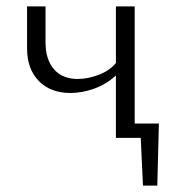

<svg xmlns="http://www.w3.org/2000/svg" viewBox="-20 -433 545 603"><path d="M474 150H429L422 0H344V-196Q315 -169 277 -155Q239 -141 201 -141Q139 -141 102 -178.5Q65 -216 65 -281V-413H123V-300Q123 -246 149.5 -215.5Q176 -185 224 -185Q256 -185 290 -198Q324 -211 344 -235V-413H403V-45H479Z"/></svg>

Font: Ysabeau Semilight
Style: Regular
Weight: 300
Designer: Christian Thalmann (Catharsis Fonts)
Version: Version 0.003